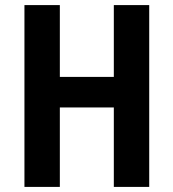

<svg xmlns="http://www.w3.org/2000/svg" viewBox="-20 -734 681 754"><path d="M566 0V-714H427V-432H215V-714H76V0H215V-312H427V0Z"/></svg>

Font: Noto Sans Telugu Condensed
Style: Bold
Weight: 700
Width: 3
Designer: Jelle Bosma - Monotype Design Team
Foundry: Monotype Imaging Inc.
Version: Version 2.005